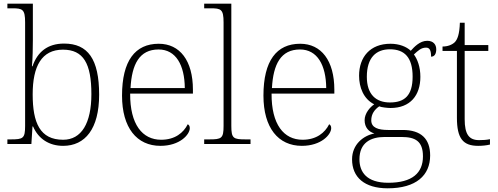

<svg xmlns="http://www.w3.org/2000/svg" viewBox="-20 -780 2700 1040"><path d="M322 10C441 10 517 -82 517 -267C517 -460 456 -544 327 -544C238 -544 183 -499 156 -421H153C157 -461 158 -526 158 -563V-760H20V-735H46C102 -735 116 -730 116 -659V-98C116 -30 105 -25 38 -25H20V0H150L156 -95H159C188 -28 246 10 322 10ZM322 -23C197 -23 157 -114 157 -269C157 -422 206 -511 321 -511C432 -511 475 -436 475 -270C475 -112 421 -23 322 -23Z M849 10C954 10 1008 -51 1008 -86C1008 -97 1004 -103 997 -107C974 -61 928 -23 853 -23C751 -23 684 -106 685 -273H1025V-294C1025 -452 954 -543 840 -543C712 -543 641 -451 641 -262C641 -88 721 10 849 10ZM981 -303H687C694 -432 735 -512 839 -512C933 -512 980 -427 981 -303Z M1086 0H1337V-25H1311C1244 -25 1233 -30 1233 -98V-760H1086V-735H1121C1177 -735 1191 -730 1191 -659V-98C1191 -30 1180 -25 1113 -25H1086Z M1615 10C1720 10 1774 -51 1774 -86C1774 -97 1770 -103 1763 -107C1740 -61 1694 -23 1619 -23C1517 -23 1450 -106 1451 -273H1791V-294C1791 -452 1720 -543 1606 -543C1478 -543 1407 -451 1407 -262C1407 -88 1487 10 1615 10ZM1747 -303H1453C1460 -432 1501 -512 1605 -512C1699 -512 1746 -427 1747 -303Z M2080 240C2234 240 2310 170 2310 62C2310 -28 2261 -76 2161 -76H2082C2029 -76 1991 -88 1991 -128C1991 -164 2010 -187 2034 -204C2044 -199 2079 -195 2095 -195C2203 -195 2257 -264 2257 -364C2257 -418 2241 -459 2222 -485C2245 -506 2261 -522 2288 -522C2308 -522 2315 -506 2315 -473C2334 -473 2343 -489 2343 -513C2343 -538 2328 -559 2294 -559C2254 -559 2223 -525 2205 -505C2182 -527 2143 -543 2095 -543C1985 -543 1925 -471 1925 -370C1925 -307 1949 -244 2007 -215C1985 -200 1955 -167 1955 -129C1955 -89 1978 -66 2008 -57C1949 -46 1887 2 1887 83C1887 180 1954 240 2080 240ZM2092 -225C2017 -225 1967 -268 1967 -364C1967 -468 2017 -513 2092 -513C2172 -513 2215 -468 2215 -365C2215 -262 2171 -225 2092 -225ZM2083 210C1965 210 1927 151 1927 83C1927 -7 1988 -38 2063 -38H2155C2230 -38 2271 -15 2271 67C2271 157 2213 210 2083 210Z M2570 10C2591 10 2614 8 2634 3V-26C2613 -22 2597 -21 2575 -21C2521 -21 2497 -52 2497 -134V-504H2625V-536H2497V-657H2471C2469 -595 2458 -566 2443 -551C2428 -537 2405 -528 2377 -528V-504H2455V-142C2455 -30 2488 10 2570 10Z"/></svg>

Font: Noto Serif Telugu ExtraLight
Style: Regular
Weight: 200
Designer: Jelle Bosma - Monotype Design Team
Foundry: Monotype Imaging Inc.
Version: Version 2.005